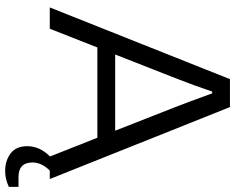

<svg xmlns="http://www.w3.org/2000/svg" viewBox="-102 -624 896 731"><g transform="rotate(90 345.5 -258.0)"><path d="M7.8 0 280.8 -686H387.2L661.1 0H628.9Q598.1 30.8 598.1 65.9Q598.1 119.1 653.8 119.1H690.9V155.8Q661.6 169.9 630.9 169.9Q591.3 169.9 563.7 149.2Q536.1 128.4 536.1 85.9Q536.1 38.1 575.2 -1L503.9 -181.2H160.2L88.9 0ZM187 -249H477.1L387.2 -478Q374 -510.7 335 -618.2H328.1Q305.7 -551.3 276.9 -478Z"/></g></svg>

Font: Archivo Light
Style: Regular
Weight: 300
Designer: Hector Gatti
Foundry: Omnibus-Type
Version: Version 2.001